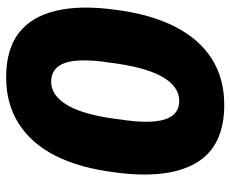

<svg xmlns="http://www.w3.org/2000/svg" viewBox="-84 -672 767 640"><g transform="rotate(-90 300.0 -352.5)"><path d="M270 11Q131 11 76 -83.5Q21 -178 45 -354Q60 -473 101 -553Q142 -633 208 -674.5Q274 -716 361 -716Q455 -716 509.5 -674Q564 -632 583.5 -550.5Q603 -469 587 -352Q572 -234 530.5 -153Q489 -72 423.5 -30.5Q358 11 270 11ZM283 -139Q331 -139 363.5 -195.5Q396 -252 411 -372Q426 -472 410 -519Q394 -566 347 -566Q300 -566 267.5 -509.5Q235 -453 221 -334Q206 -235 221.5 -187Q237 -139 283 -139Z"/></g></svg>

Font: Nunito Sans 7pt Black
Style: Italic
Weight: 900
Italic angle: -9°
Version: Version 3.101;gftools[0.9.27]